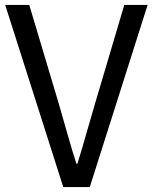

<svg xmlns="http://www.w3.org/2000/svg" viewBox="-20 -754 615 774"><path d="M235 0 1 -734H98L217 -336Q226 -305 249 -224Q272 -143 288 -94H292Q307 -141 329.5 -220.5Q352 -300 363 -336L481 -734H575L342 0Z"/></svg>

Font: Swei Fan Sans CJK TC
Style: Regular
Weight: 400
Version: Version 2.130